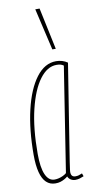

<svg xmlns="http://www.w3.org/2000/svg" viewBox="-91 -829 433 878"><g transform="rotate(-10 126.0 -390.0)"><path d="M185 10Q177 10 170 7Q163 4 158 -1Q153 -6 151 -12Q144 -6 135 -1Q126 4 116 7Q106 10 93 10Q68 10 51 -6Q34 -22 25.5 -54.5Q17 -87 17 -135Q17 -252 38.5 -343.5Q60 -435 99.5 -487.5Q139 -540 192 -540Q199 -540 206 -539Q213 -538 220 -536Q227 -534 233 -531Q239 -528 245 -524Q223 -387 209 -297.5Q195 -208 186.5 -155Q178 -102 174 -76Q170 -50 169 -41Q168 -32 168 -30Q168 -18 173 -12Q178 -6 189 -6Q197 -6 204 -8Q211 -10 220 -14L225 0Q216 4 206 7Q196 10 185 10ZM148 -28 224 -514Q217 -519 209.5 -521Q202 -523 191 -523Q148 -523 113 -476Q78 -429 57 -342.5Q36 -256 36 -137Q36 -73 50.5 -40.5Q65 -8 92 -8Q102 -8 112 -10.5Q122 -13 131.5 -17.5Q141 -22 148 -28ZM185 -596 140 -790H160L201 -596Z"/></g></svg>

Font: Georama
Style: Italic
Weight: 400
Width: 2
Italic angle: -9°
Designer: Jean-Baptiste Levee
Foundry: Production Type
Version: Version 1.000